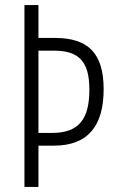

<svg xmlns="http://www.w3.org/2000/svg" viewBox="-20 -734 457 754"><path d="M387 -384C387 -525 326 -585 196 -585H131V-714H76V0H131V-162H191C327 -162 387 -241 387 -384ZM185 -212H131V-535H193C291 -535 331 -491 331 -382C331 -268 291 -212 185 -212Z"/></svg>

Font: Noto Sans Arabic ExtCond Light
Style: Regular
Weight: 300
Width: 2
Designer: Monotype Design Team, Nadine Chahine, Nizar Qandah and Khaled Hosny
Foundry: Monotype Imaging Inc.
Version: Version 2.012